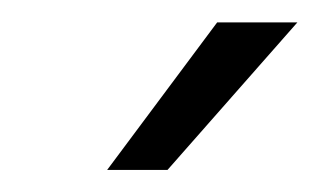

<svg xmlns="http://www.w3.org/2000/svg" viewBox="-20 -760 290 174"><path d="M77.1 -606 176.8 -739.7H249.5L131.8 -606Z"/></svg>

Font: Inter Display Light
Style: Italic
Weight: 300
Italic angle: -9.39999°
Designer: Rasmus Andersson
Foundry: rsms
Version: Version 4.000;git-a52131595